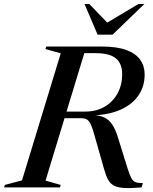

<svg xmlns="http://www.w3.org/2000/svg" viewBox="-58 -938 768 961"><path d="M367.5 -379.5Q424.5 -379.5 466 -404Q507.5 -428.5 530.5 -471Q553.5 -513.5 553.5 -566.5Q553.5 -619.5 522.2 -645.8Q491 -672 418 -672H272.5L292.5 -705H452.5Q528 -705 575 -687.5Q622 -670 644 -638.5Q666 -607 666 -564.5Q666 -506.5 635.8 -461.5Q605.5 -416.5 547 -389.8Q488.5 -363 403.5 -360.5V-362Q440.5 -361.5 464.5 -349.8Q488.5 -338 504 -314.5Q519.5 -291 530.5 -255.5L580.5 -95.5Q591 -62 599.8 -46Q608.5 -30 621.8 -25.8Q635 -21.5 657 -21.5L650.5 0Q599 4.5 566.5 3Q534 1.5 514.5 -8Q495 -17.5 484 -37Q473 -56.5 464 -88L416.5 -255Q405.5 -296 396.2 -315.5Q387 -335 375.5 -340.8Q364 -346.5 345 -346.5H180.5L182 -379.5ZM170 -34 245.5 -12.5 242.5 0H-37.5L-33.5 -12.5L52 -35L246 -671L169.5 -692.5L173.5 -705H374ZM664.5 -918 505.5 -764.5H430.5L365 -918H389L492 -811H455.5L635 -918Z"/></svg>

Font: Newsreader 60pt Medium
Style: Italic
Weight: 500
Italic angle: -17°
Designer: Hugues Gentile
Foundry: Production Type
Version: Version 1.003